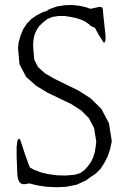

<svg xmlns="http://www.w3.org/2000/svg" viewBox="-20 -786 540 784"><path d="M330.1 -696.3 312.5 -705.1 292 -711.9 268.6 -716.8 244.1 -720.7H218.8L193.4 -716.8L172.9 -708L154.3 -693.4L139.6 -678.7L128.9 -662.1L121.1 -644.5L117.2 -626L115.2 -605.5L116.2 -584L120.1 -542L135.7 -511.7L164.1 -486.3L203.1 -463.9L300.8 -416L349.6 -384.8L393.6 -341.8L424.8 -283.2L436.5 -209L429.7 -177.7L419.9 -147.5L406.2 -121.1L390.6 -96.7L371.1 -77.1L344.7 -59.6L332 -49.8L293.9 -32.2L252 -23.4L210 -21.5L168.9 -23.4L130.9 -29.3L99.6 -37.1L83 -34.2Q53.7 -29.3 50.8 -74.2L48.8 -125L47.9 -144.5V-185.5L50.8 -210Q57.6 -229.5 64.5 -210L84 -150.4L101.6 -102.5L119.1 -92.8L144.5 -83L175.8 -75.2L211.9 -70.3L248 -69.3L284.2 -72.3L307.6 -79.1L326.2 -92.8L339.8 -108.4L351.6 -125L360.4 -143.6L367.2 -165L371.1 -189.5L373 -209L364.3 -262.7L342.8 -303.7L311.5 -335L270.5 -361.3L174.8 -407.2L127.9 -435.5L86.9 -471.7L59.6 -523.4L53.7 -588.9L55.7 -611.3L63.5 -639.6L74.2 -666L89.8 -689.5L108.4 -709L131.8 -724.6L157.2 -737.3L168 -740.2L182.6 -749L212.9 -759.8L243.2 -764.6L273.4 -765.6L302.7 -762.7L330.1 -756.8L349.6 -750L384.8 -757.8Q399.4 -759.8 400.4 -745.1L401.4 -729.5L404.3 -702.1L411.1 -638.7L410.2 -619.1Q406.2 -605.5 399.4 -618.2L390.6 -631.8L382.8 -644.5L367.2 -672.9L350.6 -679.7L342.8 -687.5Z"/></svg>

Font: B2 Hana
Style: Regular
Weight: 500
Version: 2020-08-05; (max)